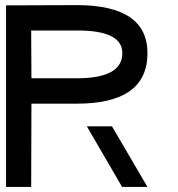

<svg xmlns="http://www.w3.org/2000/svg" viewBox="-24 -741 705 761"><path d="M0 -330.1Q0 -427.7 0 -719.7Q0 -719.7 280.3 -720.7Q560.5 -720.7 560.5 -530.3Q560.5 -330.1 280.3 -330.1Q0 -330.1 0 -330.1ZM0 0Q25.4 0 99.6 0Q99.6 -83 100.6 -330.1Q-4.9 -330.1 -3.9 -330.1Q-3.9 -330.1 0 -330.1Q25.4 -330.1 0 -330.1Q0 -220.7 0 0ZM99.6 -620.1Q99.6 -572.3 100.6 -430.7Q100.6 -430.7 280.3 -430.7Q460.9 -430.7 460.9 -530.3Q460.9 -621.1 280.3 -620.1Q99.6 -620.1 99.6 -620.1ZM560.5 0Q535.2 0 460 0Q424.8 -59.6 320.3 -240.2Q344.7 -240.2 419.9 -240.2Q455.1 -179.7 560.5 0Z"/></svg>

Font: Encounter VC
Style: Regular
Weight: 400
Designer: Silver Alicorn
Version: Version 1.0